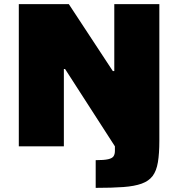

<svg xmlns="http://www.w3.org/2000/svg" viewBox="-20 -708 862 929"><path d="M443 201V67Q483 67 503 62.5Q523 58 529.5 48Q536 38 536 22V0L295 -374H289V0H71V-688H313L526 -364H533V-688H751V-27Q751 35 744 77Q737 119 718.5 143.5Q700 168 665.5 180.5Q631 193 577 197Q523 201 443 201Z"/></svg>

Font: Saira Expanded ExtraBold
Style: Regular
Weight: 800
Width: 7
Designer: Hector Gatti with collaboration of the Omnibus-Type team
Foundry: Omnibus-Type
Version: Version 1.101